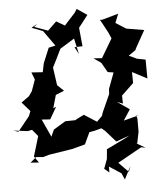

<svg xmlns="http://www.w3.org/2000/svg" viewBox="-96 -994 1072 1285"><g transform="rotate(-5 440.5 -351.5)"><path d="M546 -165 454 -224C433 -214 413 -204 393 -193L327 -192L246 -143L225 -97L170 -217L227 -213L274 -294L254 -285L279 -373L336 -396L293 -437L276 -557L299 -602L336 -678L433 -738L457 -632L431 -680L485 -682L473 -807L536 -888L468 -934L452 -909L380 -830L324 -863L265 -806L174 -839L199 -859L156 -835L231 -806L305 -702L259 -692C245 -658 231 -625 217 -591L205 -532L129 -537L148 -488L121 -412L99 -380L46 -342L100 -280L87 -247L8 -149L-25 -160L70 -148L100 -154L149 -95L139 -115L97 25L127 68L71 64L111 30L158 34L200 22L358 -3L444 -26L481 -105L519 -112L563 -124L586 -105L655 -27L745 -59L718 -44L588 19L582 84L558 148L591 175V136L671 188L690 231L735 144L721 183L656 116L817 26L846 31L779 -8L793 -1L809 -79V-168L803 -188H817L717 -162L764 -234L682 -291L721 -276L720 -330L801 -407L800 -481L899 -429L898 -556L841 -567L788 -592L844 -631L835 -627L906 -754L787 -774L718 -818L742 -878L610 -841L639 -846L617 -848L666 -757L683 -717L671 -697L608 -591L551 -595L601 -560L638 -495L677 -489L637 -382L635 -348L582 -230L574 -206L497 -129Z"/></g></svg>

Font: Hussar Lance
Style: ExBdObl
Weight: 700
Foundry: Cannot Into Space Fonts, PlusOne Fonts
Version: Version 2.270